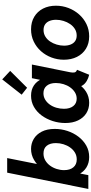

<svg xmlns="http://www.w3.org/2000/svg" viewBox="446 -1284 846 1779"><g transform="rotate(-90 869.5 -395.0)"><path d="M7.8 0 158.7 -752H293.9L239.3 -478H251.5L217.8 -427.2L155.8 -130.9L169.4 -74.7H150.4L135.7 0ZM303.7 7.8Q248.5 7.8 207 -17.8Q165.5 -43.5 142.6 -90.8Q119.6 -138.2 119.6 -203.1Q119.6 -262.7 138.7 -320.8Q157.7 -378.9 192.9 -426.5Q228 -474.1 275.4 -502.4Q322.8 -530.8 378.9 -530.8Q429.2 -530.8 471.2 -505.9Q513.2 -481 538.6 -431.9Q564 -382.8 564 -311Q564 -251 545.4 -194.3Q526.9 -137.7 492.2 -92Q457.5 -46.4 409.9 -19.3Q362.3 7.8 303.7 7.8ZM281.2 -107.4Q316.4 -107.4 344.2 -124Q372.1 -140.6 391.8 -168.5Q411.6 -196.3 422.1 -230.7Q432.6 -265.1 432.6 -300.3Q432.6 -354 408.4 -384.8Q384.3 -415.5 336.4 -415.5Q301.3 -415.5 272.9 -399.2Q244.6 -382.8 224.4 -355.5Q204.1 -328.1 193.1 -293.9Q182.1 -259.8 182.1 -224.6Q182.1 -169.9 208.3 -138.7Q234.4 -107.4 281.2 -107.4Z M806.2 7.8Q751 7.8 708.7 -19Q666.5 -45.9 642.6 -95.7Q618.7 -145.5 618.7 -213.4Q618.7 -273.4 637 -330.3Q655.3 -387.2 688.5 -432.4Q721.7 -477.5 768.3 -504.2Q814.9 -530.8 872.1 -530.8Q928.2 -530.8 968 -503.7Q1007.8 -476.6 1026.4 -430.2L955.6 -448.7H1073.2L1010.3 -405.3L1034.2 -522.9H1160.6L1088.9 -168Q1084 -142.6 1087.6 -127.2Q1091.3 -111.8 1111.8 -105L1065.9 7.8Q1033.7 0.5 1008.3 -14.9Q982.9 -30.3 968.8 -51.3Q954.6 -72.3 956.5 -96.2L1020.5 -65.4H898.9L989.3 -106Q956.1 -50.8 909.7 -21.5Q863.3 7.8 806.2 7.8ZM844.2 -107.9Q876 -107.9 902.6 -124.3Q929.2 -140.6 948.7 -168Q968.3 -195.3 978.8 -229.7Q989.3 -264.2 989.3 -300.8Q989.3 -354.5 964.1 -385.3Q939 -416 894.5 -416Q862.3 -416 835.7 -400.1Q809.1 -384.3 789.8 -357.4Q770.5 -330.6 760.5 -296.4Q750.5 -262.2 750.5 -225.6Q750.5 -171.4 775.6 -139.6Q800.8 -107.9 844.2 -107.9ZM945.3 -567.4 881.3 -617.7 1022.9 -797.9 1101.6 -724.1Z M1421.9 7.8Q1355 7.8 1306.4 -22.5Q1257.8 -52.7 1231.4 -105.7Q1205.1 -158.7 1205.1 -226.6Q1205.1 -286.6 1225.8 -341.6Q1246.6 -396.5 1284.4 -439Q1322.3 -481.4 1373.8 -506.1Q1425.3 -530.8 1486.8 -530.8Q1553.7 -530.8 1603 -501.2Q1652.3 -471.7 1679 -419.7Q1705.6 -367.7 1705.6 -299.8Q1705.6 -239.7 1684.6 -184.6Q1663.6 -129.4 1625.2 -85.9Q1586.9 -42.5 1535.2 -17.3Q1483.4 7.8 1421.9 7.8ZM1429.2 -107.9Q1462.9 -107.9 1489.7 -124.5Q1516.6 -141.1 1535.6 -168.9Q1554.7 -196.8 1564.9 -230.7Q1575.2 -264.6 1575.2 -298.8Q1575.2 -334 1564.2 -360.4Q1553.2 -386.7 1532.2 -400.9Q1511.2 -415 1480.5 -415Q1446.8 -415 1419.7 -398.4Q1392.6 -381.8 1374 -354.2Q1355.5 -326.7 1345.5 -293Q1335.4 -259.3 1335.4 -225.1Q1335.4 -189.9 1346.2 -163.3Q1356.9 -136.7 1377.9 -122.3Q1398.9 -107.9 1429.2 -107.9Z"/></g></svg>

Font: Reddit Sans
Style: Bold Italic
Weight: 700
Italic angle: -11.25°
Designer: Stephen Hutchings
Version: Version 1.013